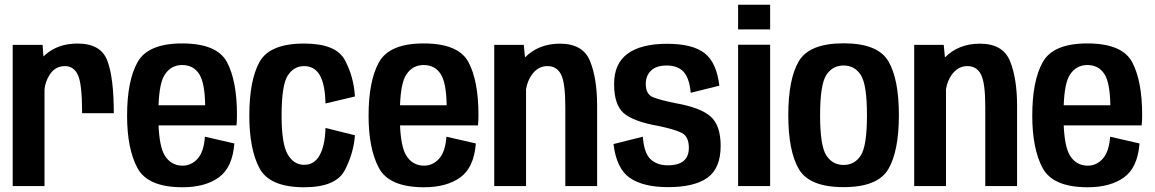

<svg xmlns="http://www.w3.org/2000/svg" viewBox="-20 -784 4866 809"><path d="M326 -307Q326 -431 308.2 -468.2Q290.5 -505.5 254 -505.5Q213.5 -505.5 190.5 -471Q170.5 -441 167.5 -406.5V0H33.5V-595H159.5L163 -546Q166 -549 169.5 -552Q223 -600.5 307 -600.5Q405 -600.5 432.2 -528.5Q459.5 -456.5 459.5 -307Z M749 5Q602.5 5 559 -76.2Q515.5 -157.5 515.5 -296.5Q515.5 -443 559.5 -522Q603.5 -601 747.5 -601Q894.5 -601 936.5 -522Q978.5 -443 978.5 -299.5Q978.5 -275 976.5 -255.5H648Q652 -166 673.5 -130Q700 -86 749.5 -86Q786 -86 812.5 -115.2Q839 -144.5 843.5 -208L967.5 -179.5Q959.5 -78 902 -36.5Q844.5 5 749 5ZM648 -340.5H844.5Q843 -434.5 820 -471Q795.5 -510 747.5 -510Q700.5 -510 674 -469Q651.5 -435 648 -340.5Z M1261.5 5Q1116 5 1073.2 -75.5Q1030.5 -156 1030.5 -296.5Q1030.5 -444.5 1073.2 -522.5Q1116 -600.5 1261.5 -600.5Q1396 -600.5 1433.2 -530.8Q1470.5 -461 1475.5 -377.5L1351.5 -348Q1349.5 -430.5 1327 -468Q1304.5 -505.5 1261.5 -505.5Q1217.5 -505.5 1192 -465Q1166.5 -424.5 1166.5 -296.5Q1166.5 -177.5 1192.2 -133.5Q1218 -89.5 1261.5 -89.5Q1304.5 -89.5 1327 -130.2Q1349.5 -171 1351.5 -245L1475.5 -214Q1470.5 -140 1433.2 -67.5Q1396 5 1261.5 5Z M1766.5 5Q1620 5 1576.5 -76.2Q1533 -157.5 1533 -296.5Q1533 -443 1577 -522Q1621 -601 1765 -601Q1912 -601 1954 -522Q1996 -443 1996 -299.5Q1996 -275 1994 -255.5H1665.5Q1669.5 -166 1691 -130Q1717.5 -86 1767 -86Q1803.5 -86 1830 -115.2Q1856.5 -144.5 1861 -208L1985 -179.5Q1977 -78 1919.5 -36.5Q1862 5 1766.5 5ZM1665.5 -340.5H1862Q1860.5 -434.5 1837.5 -471Q1813 -510 1765 -510Q1718 -510 1691.5 -469Q1669 -435 1665.5 -340.5Z M2062.5 0V-595H2187L2192 -542Q2249.5 -600 2339.5 -600Q2436.5 -600 2466.2 -526.5Q2496 -453 2496 -338V0H2362V-333.5Q2362 -435 2344 -470.2Q2326 -505.5 2286.5 -505.5Q2246.5 -505.5 2220 -468Q2202.5 -443 2196.5 -408.5V0Z M2795 4.5Q2691 4.5 2634.2 -34.2Q2577.5 -73 2565 -177L2688.5 -208Q2694 -137.5 2721.8 -112.5Q2749.5 -87.5 2793 -87.5Q2839 -87.5 2860.8 -106.2Q2882.5 -125 2882.5 -161Q2882.5 -208.5 2853 -223.8Q2823.5 -239 2753 -253.5Q2649 -272 2608.2 -307.2Q2567.5 -342.5 2567.5 -430Q2567.5 -516 2624.5 -557.8Q2681.5 -599.5 2791 -599.5Q2898 -599.5 2948.8 -560Q2999.5 -520.5 3011 -423L2890.5 -393Q2884.5 -456 2859.8 -482Q2835 -508 2789 -508Q2745.5 -508 2723.2 -486.5Q2701 -465 2701 -431Q2701 -386.5 2731.8 -374.2Q2762.5 -362 2830 -348.5Q2931.5 -330.5 2974 -293.2Q3016.5 -256 3016.5 -169.5Q3016.5 -75 2961 -35.2Q2905.5 4.5 2795 4.5Z M3090 0V-595.5H3225V0ZM3090 -764H3225V-660H3090Z M3534.5 4.5Q3390.5 4.5 3346 -71.5Q3301.5 -147.5 3301.5 -299Q3301.5 -451 3346 -526.2Q3390.5 -601.5 3534.5 -601.5Q3678.5 -601.5 3723 -526.2Q3767.5 -451 3767.5 -299Q3767.5 -147.5 3723 -71.5Q3678.5 4.5 3534.5 4.5ZM3534.5 -89Q3581 -89 3607 -129Q3633 -169 3633 -298.5Q3633 -428 3607 -468Q3581 -508 3534.5 -508Q3488 -508 3461.8 -468Q3435.5 -428 3435.5 -298.5Q3435.5 -169 3461.8 -129Q3488 -89 3534.5 -89Z M3832 0V-595H3956.5L3961.5 -542Q4019 -600 4109 -600Q4206 -600 4235.8 -526.5Q4265.5 -453 4265.5 -338V0H4131.5V-333.5Q4131.5 -435 4113.5 -470.2Q4095.5 -505.5 4056 -505.5Q4016 -505.5 3989.5 -468Q3972 -443 3966 -408.5V0Z M4563 5Q4416.5 5 4373 -76.2Q4329.5 -157.5 4329.5 -296.5Q4329.5 -443 4373.5 -522Q4417.5 -601 4561.5 -601Q4708.5 -601 4750.5 -522Q4792.5 -443 4792.5 -299.5Q4792.5 -275 4790.5 -255.5H4462Q4466 -166 4487.5 -130Q4514 -86 4563.5 -86Q4600 -86 4626.5 -115.2Q4653 -144.5 4657.5 -208L4781.5 -179.5Q4773.5 -78 4716 -36.5Q4658.5 5 4563 5ZM4462 -340.5H4658.5Q4657 -434.5 4634 -471Q4609.5 -510 4561.5 -510Q4514.5 -510 4488 -469Q4465.5 -435 4462 -340.5Z"/></svg>

Font: Anybody SemiBold
Style: Regular
Weight: 600
Designer: Tyler Finck
Foundry: Etcetera Type Company
Version: Version 1.010; ttfautohint (v1.8.3) -l 8 -r 50 -G 200 -x 14 